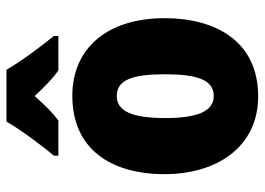

<svg xmlns="http://www.w3.org/2000/svg" viewBox="-132 -674 816 592"><g transform="rotate(-90 276.0 -378.0)"><path d="M357 -766H197C176 -728 122 -655 92 -620V-606H200C223 -622 246 -646 276 -679C306 -647 330 -623 355 -606H461V-620C423 -667 383 -721 357 -766ZM516 -278C516 -460 419 -563 277 -563C112 -563 35 -444 35 -278C35 -120 117 10 275 10C446 10 516 -123 516 -278ZM208 -277C208 -378 229 -426 276 -426C326 -426 343 -377 343 -278C343 -178 326 -127 276 -127C228 -127 208 -179 208 -277Z"/></g></svg>

Font: Noto Sans Gurmukhi Condensed Black
Style: Regular
Weight: 900
Width: 3
Designer: Jelle Bosma - Monotype Design Team
Foundry: Monotype Imaging Inc.
Version: Version 2.004